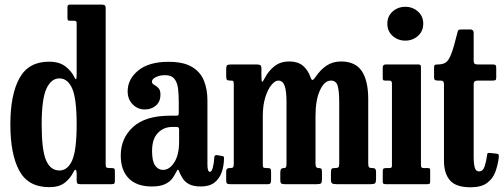

<svg xmlns="http://www.w3.org/2000/svg" viewBox="-20 -800 2188 834"><path d="M25 -259.5Q25 -389.5 64.8 -461Q104.5 -532.5 193.5 -532Q237 -532 263.5 -512Q290 -492 303.5 -464Q308.5 -453.5 310.8 -456.5Q313 -459.5 313 -479.5V-696.5Q313 -706 310 -708Q307 -710 297.5 -710H284.5Q276.5 -710 274.8 -712.8Q273 -715.5 273 -723.5V-767.5Q273 -776 276.2 -778Q279.5 -780 287.5 -780H420Q429.5 -780 434.2 -777.5Q439 -775 439 -765V-88Q439 -76 442 -73Q445 -70 457.5 -70H464Q473 -70 476 -67.8Q479 -65.5 479 -56V-15.5Q479 -5.5 476.5 -2.8Q474 0 464 0H329.5Q318.5 0 315.8 -3.5Q313 -7 313 -18V-47Q313 -58.5 309.2 -62Q305.5 -65.5 300 -54.5Q286 -25.5 261.2 -6.2Q236.5 13 194 13Q102.5 13 63.8 -58.5Q25 -130 25 -259.5ZM161 -259.5Q161 -148.5 180 -104Q199 -59.5 238 -59.5Q274.5 -59.5 293.8 -104Q313 -148.5 313 -259.5Q313 -370.5 293.8 -415Q274.5 -459.5 238 -459.5Q202.5 -459.5 181.8 -415Q161 -370.5 161 -259.5Z M504.5 -124.5Q504.5 -199.5 558 -248.5Q611.5 -297.5 719.5 -297.5H743.5Q752.5 -297.5 754.5 -299.5Q756.5 -301.5 756.5 -310.5V-356.5Q756.5 -388 753.5 -414.5Q750.5 -441 737.8 -457.2Q725 -473.5 696.5 -473.5Q675 -473.5 657.5 -465.2Q640 -457 640 -445Q640 -437 649.2 -432Q658.5 -427 667.8 -418Q677 -409 677 -388.5Q677 -359.5 657.8 -342Q638.5 -324.5 608.5 -324.5Q578.5 -324.5 556.5 -346.5Q534.5 -368.5 534.5 -403.5Q534.5 -456 580.5 -493.8Q626.5 -531.5 712 -531.5Q777 -531.5 813.8 -509.5Q850.5 -487.5 865.8 -449.8Q881 -412 881 -364.5V-84.5Q881 -53.5 892 -53.5Q899.5 -53.5 904.5 -72.5Q909.5 -91.5 911 -117.5Q911.5 -127.5 923.5 -126L947.5 -122Q953.5 -121.5 953 -110Q952.5 -79.5 943 -52Q933.5 -24.5 911.8 -7.2Q890 10 853 10H852.5Q820 10 801.5 0Q783 -10 773.8 -24.8Q764.5 -39.5 759 -53Q756.5 -61.5 753.5 -62.8Q750.5 -64 745.5 -53Q740 -41.5 729.8 -26.5Q719.5 -11.5 698.2 -0.8Q677 10 639.5 10Q574 10 539.2 -25.2Q504.5 -60.5 504.5 -124.5ZM640.5 -144Q640.5 -99.5 654 -80.8Q667.5 -62 688 -62Q716 -62 737 -94.5Q758 -127 758 -185V-237Q758 -248.5 748.5 -248.5H727.5Q690.5 -248.5 665.5 -222.2Q640.5 -196 640.5 -144Z M962.5 -16V-55.5Q962.5 -70 976.5 -70H979.5Q989.5 -70 992.5 -73.5Q995.5 -77 995.5 -89.5V-432Q995.5 -444.5 993.2 -447.2Q991 -450 982.5 -450H979.5Q970 -450 966.2 -453Q962.5 -456 962.5 -468.5V-498Q962.5 -512 966 -516Q969.5 -520 983 -520H1094Q1105.5 -520 1110.5 -517.2Q1115.5 -514.5 1115.5 -502.5V-472Q1115.5 -443.5 1119 -444.8Q1122.5 -446 1130.5 -461.5Q1147 -493 1172.8 -513Q1198.5 -533 1237 -533Q1273.5 -533 1295.5 -514.8Q1317.5 -496.5 1329 -464Q1333.5 -451 1338.2 -452.8Q1343 -454.5 1349.5 -464Q1371 -496.5 1398.2 -514.8Q1425.5 -533 1461 -533Q1523.5 -533 1551.5 -491.2Q1579.5 -449.5 1579.5 -369V-91Q1579.5 -77.5 1582.8 -73.8Q1586 -70 1596 -70H1600.5Q1613.5 -70 1613.5 -54V-24Q1613.5 -8.5 1609.5 -4.2Q1605.5 0 1590.5 0H1443Q1428 0 1422.8 -3.2Q1417.5 -6.5 1417.5 -22V-49.5Q1417.5 -61.5 1420 -65.8Q1422.5 -70 1432.5 -70H1435Q1446 -70 1449.8 -73.2Q1453.5 -76.5 1453.5 -89.5V-356.5Q1453.5 -404 1446.8 -427Q1440 -450 1417.5 -450Q1389.5 -450 1370 -408.2Q1350.5 -366.5 1350.5 -295V-89.5Q1350.5 -77.5 1354 -73.8Q1357.5 -70 1362.5 -70H1366.5Q1370.5 -70 1374.5 -67.8Q1378.5 -65.5 1378.5 -54V-21Q1378.5 -8 1374.8 -4Q1371 0 1357 0H1217Q1205.5 0 1201.5 -3.2Q1197.5 -6.5 1197.5 -18.5V-49Q1197.5 -62 1201.2 -66Q1205 -70 1212 -70H1213.5Q1220 -70 1222.2 -73.8Q1224.5 -77.5 1224.5 -90V-356.5Q1224.5 -404 1216.5 -427Q1208.5 -450 1188.5 -450Q1175 -450 1159.2 -431.2Q1143.5 -412.5 1132.5 -377.8Q1121.5 -343 1121.5 -295V-91.5Q1121.5 -76.5 1123.5 -73.2Q1125.5 -70 1138.5 -70H1142Q1151.5 -70 1154.5 -67Q1157.5 -64 1157.5 -53V-18.5Q1157.5 -10 1155.2 -5Q1153 0 1143.5 0H979.5Q970 0 966.2 -2.8Q962.5 -5.5 962.5 -16Z M1662.5 -697Q1662.5 -729.5 1685.5 -750Q1708.5 -770.5 1740.5 -770.5Q1772.5 -770.5 1795.5 -750Q1818.5 -729.5 1818.5 -697Q1818.5 -664.5 1795.5 -644Q1772.5 -623.5 1740.5 -623.5Q1708.5 -623.5 1685.5 -644Q1662.5 -664.5 1662.5 -697ZM1671.5 -450H1654Q1646.5 -450 1644.5 -452Q1642.5 -454 1642.5 -461.5V-506.5Q1642.5 -520 1655.5 -520H1798Q1808.5 -520 1808.5 -509.5V-82Q1808.5 -70 1819 -70H1836Q1843.5 -70 1846 -68.5Q1848.5 -67 1848.5 -59.5V-13Q1848.5 -5 1846.5 -2.5Q1844.5 0 1836 0H1657Q1648.5 0 1645.5 -2Q1642.5 -4 1642.5 -12V-55Q1642.5 -65 1645.8 -67.5Q1649 -70 1658 -70H1670.5Q1678.5 -70 1680.5 -72.5Q1682.5 -75 1682.5 -83V-437.5Q1682.5 -450 1671.5 -450Z M2146.5 -116Q2142.5 -82.5 2131.5 -53Q2120.5 -23.5 2095.2 -5Q2070 13.5 2024 13.5Q1960 13.5 1934.2 -17Q1908.5 -47.5 1908.5 -101V-432.5Q1908.5 -442 1905.5 -446Q1902.5 -450 1893 -450H1882.5Q1872.5 -450 1869 -452.8Q1865.5 -455.5 1865.5 -465.5V-505Q1865.5 -515.5 1868.5 -517.8Q1871.5 -520 1881.5 -520Q1902.5 -520 1915.5 -528Q1928.5 -536 1939.8 -564.8Q1951 -593.5 1966.5 -656.5Q1968.5 -665.5 1970.8 -668.8Q1973 -672 1985 -672H2023.5Q2037.5 -672 2037.5 -657V-537Q2037.5 -526 2041.8 -523Q2046 -520 2056 -520H2120.5Q2129.5 -520 2132.5 -517Q2135.5 -514 2135.5 -504.5V-462.5Q2135.5 -454 2132 -452Q2128.5 -450 2120 -450H2057Q2047.5 -450 2042.5 -447Q2037.5 -444 2037.5 -433.5V-121Q2037.5 -89 2042.2 -72.2Q2047 -55.5 2060.5 -55.5Q2078 -55.5 2085.2 -77.5Q2092.5 -99.5 2096 -127.5Q2097 -136 2101.5 -135.8Q2106 -135.5 2114.5 -135L2137.5 -132.5Q2145 -131.5 2146 -127.8Q2147 -124 2146.5 -116Z"/></svg>

Font: Besley* Condensed Semi
Style: Regular
Weight: 600
Width: 3
Designer: Owen Earl
Foundry: indestructible type*
Version: Version 3.000; ttfautohint (v1.8.3)